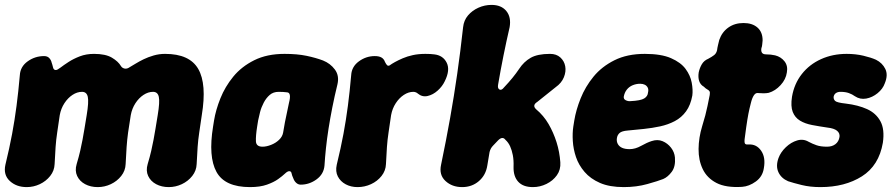

<svg xmlns="http://www.w3.org/2000/svg" viewBox="-26 -742 3648 784"><path d="M83 22Q41 22 14 -3Q-13 -28 -4 -69Q13 -139 23.5 -195.5Q34 -252 41.5 -309.5Q49 -367 55 -435Q57 -470 87 -491.5Q117 -513 154 -513Q168 -513 175.5 -504.5Q183 -496 185 -486Q188 -478 190.5 -467Q193 -456 202 -456Q208 -456 221 -466Q234 -476 254 -489Q274 -502 300 -512Q326 -522 358 -522Q405 -522 431 -506.5Q457 -491 468 -472Q473 -464 483 -462Q493 -460 504 -468Q513 -473 527.5 -482Q542 -491 560.5 -500Q579 -509 601.5 -515.5Q624 -522 648 -522Q748 -522 783.5 -460.5Q819 -399 798 -272Q792 -230 787.5 -200.5Q783 -171 781 -142Q779 -113 777 -72Q776 -45 759 -23.5Q742 -2 716.5 10Q691 22 663 22Q634 22 611.5 10Q589 -2 579 -23.5Q569 -45 577 -72Q586 -102 591.5 -126Q597 -150 601 -171.5Q605 -193 609 -217Q613 -241 618 -272Q627 -326 622.5 -346.5Q618 -367 599 -367Q579 -367 560 -354.5Q541 -342 527 -320.5Q513 -299 508 -272Q501 -230 497 -200.5Q493 -171 491 -142Q489 -113 487 -72Q486 -45 469 -23.5Q452 -2 426.5 10Q401 22 373 22Q344 22 321.5 10Q299 -2 289 -23.5Q279 -45 287 -72Q296 -102 301.5 -126Q307 -150 311 -171.5Q315 -193 319 -217Q323 -241 328 -272Q337 -326 332.5 -346.5Q328 -367 309 -367Q289 -367 270 -354.5Q251 -342 237 -320.5Q223 -299 218 -272Q212 -230 207.5 -200.5Q203 -171 201 -142Q199 -113 197 -72Q196 -45 179 -23.5Q162 -2 136.5 10Q111 22 83 22Z M995 22Q892 22 858 -40Q824 -102 844 -225L848 -250Q855 -293 874 -340.5Q893 -388 926.5 -429Q960 -470 1012 -496Q1064 -522 1136 -522Q1188 -522 1226 -514Q1264 -506 1293 -495Q1323 -483 1341.5 -458Q1360 -433 1352 -398Q1340 -349 1331 -303.5Q1322 -258 1315.5 -216.5Q1309 -175 1305 -137Q1301 -99 1299 -66Q1296 -31 1266.5 -9.5Q1237 12 1202 12Q1192 12 1184 5Q1176 -2 1172 -13Q1166 -26 1164.5 -34.5Q1163 -43 1155 -43Q1148 -43 1137.5 -33Q1127 -23 1109.5 -10.5Q1092 2 1064 12Q1036 22 995 22ZM1046 -143Q1062 -143 1081 -150.5Q1100 -158 1113.5 -171Q1127 -184 1130 -200Q1134 -225 1137.5 -243Q1141 -261 1145 -279Q1149 -297 1154 -322Q1165 -364 1146 -365Q1139 -366 1130 -366.5Q1121 -367 1112 -367Q1090 -367 1075.5 -354.5Q1061 -342 1051 -323Q1041 -304 1036 -284.5Q1031 -265 1028 -250L1024 -225Q1018 -187 1019 -165Q1020 -143 1046 -143Z M1434 22Q1407 22 1385.5 10.5Q1364 -1 1353.5 -21.5Q1343 -42 1349 -69Q1366 -139 1376.5 -195.5Q1387 -252 1394.5 -309.5Q1402 -367 1408 -435Q1410 -470 1439.5 -491.5Q1469 -513 1504 -513Q1522 -513 1532 -507Q1542 -501 1546 -489Q1551 -479 1555 -475.5Q1559 -472 1565 -475Q1573 -481 1586.5 -488.5Q1600 -496 1618.5 -504Q1637 -512 1660 -517Q1683 -522 1711 -522Q1722 -522 1731 -521.5Q1740 -521 1747 -520Q1783 -516 1798 -486Q1813 -456 1790 -410Q1780 -389 1761 -372Q1742 -355 1720 -350Q1698 -345 1680 -360Q1677 -363 1672 -365Q1667 -367 1662 -367Q1642 -367 1623 -354.5Q1604 -342 1590 -320.5Q1576 -299 1571 -272Q1565 -230 1560.5 -200.5Q1556 -171 1554 -142Q1552 -113 1550 -72Q1549 -45 1532 -23.5Q1515 -2 1489 10Q1463 22 1434 22Z M1861 22Q1820 22 1793 -3Q1766 -28 1775 -69Q1796 -170 1812 -260Q1828 -350 1841 -440.5Q1854 -531 1865 -631Q1868 -659 1885 -679Q1902 -699 1927.5 -710.5Q1953 -722 1981 -722Q2021 -722 2041.5 -697Q2062 -672 2055 -631Q2042 -575 2030 -515.5Q2018 -456 2008 -397Q2005 -381 2013.5 -376.5Q2022 -372 2032 -385Q2051 -405 2066.5 -424Q2082 -443 2094 -461Q2113 -490 2141 -506Q2169 -522 2220 -522Q2246 -522 2262 -507.5Q2278 -493 2282 -471.5Q2286 -450 2276.5 -426.5Q2267 -403 2243 -386L2168 -326Q2146 -312 2163 -296Q2194 -270 2214 -235.5Q2234 -201 2246.5 -161.5Q2259 -122 2262 -79Q2264 -49 2248 -26.5Q2232 -4 2205.5 9Q2179 22 2150 22Q2110 22 2090 0Q2070 -22 2071 -61Q2072 -88 2068 -108.5Q2064 -129 2057 -144.5Q2050 -160 2038 -171Q2026 -187 2008 -169L1988 -148Q1982 -142 1978.5 -135.5Q1975 -129 1973 -121L1964 -67Q1958 -27 1929.5 -2.5Q1901 22 1861 22Z M2521 22Q2463 22 2424 5Q2385 -12 2361 -40Q2337 -68 2326 -100.5Q2315 -133 2313 -166Q2311 -199 2315 -225L2319 -250Q2326 -293 2345 -340.5Q2364 -388 2397.5 -429Q2431 -470 2483 -496Q2535 -522 2607 -522Q2674 -522 2714 -504.5Q2754 -487 2773.5 -460.5Q2793 -434 2798.5 -404.5Q2804 -375 2801 -352Q2794 -313 2775.5 -287.5Q2757 -262 2729.5 -247.5Q2702 -233 2669.5 -226Q2637 -219 2603 -215.5Q2569 -212 2537 -209Q2513 -207 2504 -199Q2495 -191 2493 -178Q2491 -165 2496.5 -154.5Q2502 -144 2514 -138.5Q2526 -133 2545 -133Q2568 -133 2592 -146.5Q2616 -160 2635 -166Q2659 -174 2679.5 -165.5Q2700 -157 2714 -139Q2728 -121 2730 -99Q2733 -62 2717 -40.5Q2701 -19 2682 -11Q2662 -3 2617.5 9.5Q2573 22 2521 22ZM2548 -329Q2590 -331 2604.5 -340Q2619 -349 2620 -364Q2623 -376 2619 -384Q2615 -392 2607 -396Q2599 -400 2588 -400Q2572 -400 2557.5 -394Q2543 -388 2533.5 -376Q2524 -364 2521 -347Q2520 -337 2529.5 -332.5Q2539 -328 2548 -329Z M3004 21Q2938 25 2899.5 5Q2861 -15 2843.5 -51.5Q2826 -88 2826.5 -134Q2827 -180 2841 -226Q2849 -252 2854 -271Q2859 -290 2863 -309.5Q2867 -329 2872 -354Q2874 -365 2871 -369.5Q2868 -374 2862 -377Q2856 -380 2848 -388Q2834 -396 2829 -411Q2824 -426 2827 -446Q2831 -465 2840 -480Q2849 -495 2866 -502Q2881 -510 2890 -517Q2899 -524 2902 -537Q2903 -546 2906 -558.5Q2909 -571 2911 -579Q2922 -611 2948 -629.5Q2974 -648 3010 -648Q3046 -648 3067 -629.5Q3088 -611 3088 -577Q3087 -570 3086.5 -561.5Q3086 -553 3083 -545Q3079 -520 3102 -520Q3112 -520 3121 -519Q3130 -518 3139 -516Q3163 -510 3177.5 -491.5Q3192 -473 3187 -446Q3183 -418 3161.5 -394.5Q3140 -371 3113 -363Q3103 -361 3091.5 -361Q3080 -361 3070 -362Q3060 -364 3052.5 -353Q3045 -342 3040 -321Q3034 -298 3030 -277.5Q3026 -257 3021 -222Q3016 -189 3014.5 -173.5Q3013 -158 3017 -154.5Q3021 -151 3031 -152Q3063 -154 3082 -126.5Q3101 -99 3093 -55Q3088 -21 3060.5 -1Q3033 19 3004 21Z M3324 22Q3282 22 3247.5 13.5Q3213 5 3192 -2Q3164 -14 3152.5 -39Q3141 -64 3153 -97Q3162 -121 3183 -141Q3204 -161 3229 -168.5Q3254 -176 3276 -163Q3291 -155 3308 -149Q3325 -143 3351 -143Q3372 -143 3385.5 -153.5Q3399 -164 3402 -183Q3404 -198 3392 -208Q3380 -218 3353 -221Q3319 -226 3290 -231.5Q3261 -237 3240.5 -249.5Q3220 -262 3211 -285Q3202 -308 3208 -347Q3217 -400 3248 -439.5Q3279 -479 3326.5 -500.5Q3374 -522 3431 -522Q3468 -522 3499.5 -514.5Q3531 -507 3551 -498Q3577 -485 3589 -460.5Q3601 -436 3587 -402Q3579 -379 3557.5 -361.5Q3536 -344 3511 -339.5Q3486 -335 3465 -349Q3454 -357 3440 -362Q3426 -367 3406 -367Q3395 -367 3387.5 -362Q3380 -357 3378 -347Q3377 -337 3384 -330Q3391 -323 3428 -319Q3478 -313 3514.5 -296.5Q3551 -280 3569 -247Q3587 -214 3579 -159Q3563 -66 3493.5 -22Q3424 22 3324 22Z"/></svg>

Font: Winky Sans ExtraBold
Style: Italic
Weight: 800
Italic angle: -8.97852°
Designer: Simon Atzbach
Foundry: typofactur
Version: Version 1.205